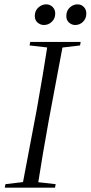

<svg xmlns="http://www.w3.org/2000/svg" viewBox="-20 -863 417 883"><path d="M182 -748Q166 -748 153 -759Q140 -770 140 -789Q140 -814 156.5 -828.5Q173 -843 192 -843Q210 -843 222 -831Q234 -819 234 -801Q234 -778 218.5 -763Q203 -748 182 -748ZM326 -748Q310 -748 297.5 -759Q285 -770 285 -789Q285 -814 301 -828.5Q317 -843 336 -843Q354 -843 365.5 -831Q377 -819 377 -801Q377 -778 362 -763Q347 -748 326 -748ZM2 0 5 -16 105 -28H130L236 -16L233 0ZM81 0 149 -359Q163 -436 176 -514.5Q189 -593 201 -670H272L204 -308Q190 -231 177 -154Q164 -77 152 0ZM116 -654 119 -670H351L348 -654L247 -642H221Z"/></svg>

Font: Source Serif 4 60pt
Style: Italic
Weight: 400
Italic angle: -12°
Version: Version 4.004;hotconv 1.0.116;makeotfexe 2.5.65601